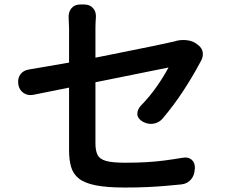

<svg xmlns="http://www.w3.org/2000/svg" viewBox="-20 -805 1040 859"><path d="M867 -603Q884 -590 887 -571Q890 -552 879 -532Q878 -531 877.5 -529.5Q877 -528 874 -523Q841 -461 799 -397Q757 -333 707 -274Q690 -255 665.5 -251.5Q641 -248 618 -261Q596 -274 594.5 -293Q593 -312 609 -331Q650 -373 681 -417.5Q712 -462 734 -503L407 -437V-163Q407 -131 416.5 -112Q426 -93 454.5 -85Q483 -77 539 -77Q593 -77 635.5 -79.5Q678 -82 716 -87Q754 -92 796 -99Q822 -104 837.5 -90.5Q853 -77 852 -51L851 -46Q850 -20 834 -1.5Q818 17 792 20Q753 24 716.5 27Q680 30 637.5 32Q595 34 538 34Q457 34 407.5 24Q358 14 332.5 -6.5Q307 -27 298 -58.5Q289 -90 289 -132V-413L130 -381Q105 -376 86 -388.5Q67 -401 62 -426V-428Q58 -454 71 -472Q84 -490 109 -494Q145 -500 191 -508Q237 -516 289 -525V-676Q289 -691 288 -705.5Q287 -720 287 -726Q286 -752 300 -768.5Q314 -785 340 -785H356Q382 -785 396.5 -768.5Q411 -752 409 -726Q408 -718 407.5 -703Q407 -688 407 -676V-547Q482 -562 551.5 -576Q621 -590 674.5 -601Q728 -612 753 -618Q762 -620 764 -620.5Q766 -621 768 -622Q791 -628 817 -625Q843 -622 862 -607Z"/></svg>

Font: Chiron GoRound TC SB
Style: Regular
Weight: 500
Designer: Ryoko NISHIZUKA 西塚涼子 (kana, bopomofo & ideographs); Paul D. Hunt (Latin, Greek & Cyrillic); Sandoll Communications 산돌커뮤니
Foundry: Adobe
Version: Version 1.000;hotconv 1.1.1;makeotfexe 2.6.0